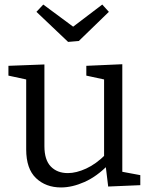

<svg xmlns="http://www.w3.org/2000/svg" viewBox="-20 -814 660 843"><path d="M248 9Q181 9 138 -32Q95 -73 95 -158V-477L105 -463L17 -482V-525L175 -531V-172Q175 -112 203 -83Q231 -54 278 -54Q315 -54 358.5 -74Q402 -94 444 -136L437 -118V-479L447 -463L359 -482V-525L517 -532V-49L505 -62L596 -45V-1L455 5L443 -94L455 -90Q405 -39 351 -15Q297 9 248 9ZM429 -794 458 -762 326 -634 279 -630 140 -762 170 -794 328 -677H275Z"/></svg>

Font: Bitter Thin
Style: Regular
Weight: 400
Version: Version 3.021